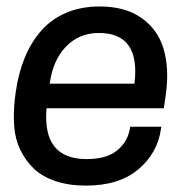

<svg xmlns="http://www.w3.org/2000/svg" viewBox="-20 -562 588 594"><path d="M486.8 -227.1H124Q110.4 -69.8 248 -69.8Q311 -69.8 344 -97.9Q377 -126 382.8 -169.9H479L478 -163.1Q467.3 -87.9 407.7 -37.8Q348.1 12.2 246.1 12.2Q193.4 12.2 152.3 -1.5Q111.3 -15.1 85.4 -39.6Q59.6 -64 43.2 -97.7Q26.9 -131.3 23.9 -171.1Q21 -210.9 25.9 -255.9L28.8 -277.8Q37.1 -335.9 56.4 -383.1Q75.7 -430.2 106.9 -466.3Q138.2 -502.4 184.3 -522.2Q230.5 -542 288.1 -542Q367.7 -542 418.2 -506.1Q468.8 -470.2 486.3 -410.2Q503.9 -350.1 493.2 -271ZM286.1 -460Q225.1 -460 184.3 -418Q143.6 -376 133.8 -303.2H396Q415 -460 286.1 -460Z"/></svg>

Font: Cooper Hewitt
Style: Medium Italic
Weight: 708
Designer: Village Type and Design LLC
Foundry: Cooper Hewitt Smithsonian Design Museum
Version: 1.000